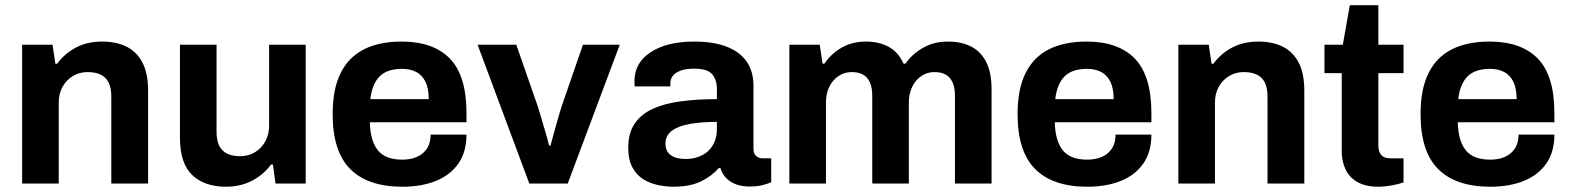

<svg xmlns="http://www.w3.org/2000/svg" viewBox="-20 -696 5952 728"><path d="M63.9 0V-526.4H179.2L189.8 -454.3H196.8Q224.7 -492.7 267.5 -515.5Q310.3 -538.4 367.7 -538.4Q420.5 -538.4 459.4 -519.2Q498.4 -500 519.9 -459.2Q541.5 -418.3 541.5 -352.2V0H402V-329.7Q402 -363.5 391.3 -384Q380.7 -404.5 360.6 -413.6Q340.5 -422.7 312.3 -422.7Q281 -422.7 256.2 -407.7Q231.5 -392.7 217.1 -366.8Q202.7 -340.8 202.7 -306.9V0Z M836.2 12Q756.3 12 709.3 -31.8Q662.3 -75.6 662.3 -174.3V-526.4H801.1V-196.7Q801.1 -163 811.7 -142.4Q822.4 -121.9 842.4 -112.8Q862.5 -103.7 890.8 -103.7Q922 -103.7 946.8 -118.7Q971.6 -133.7 986 -160.2Q1000.4 -186.6 1000.4 -219.6V-526.4H1139.1V0H1024.7L1014.7 -72.2H1007.7Q980.2 -34.4 936.4 -11.2Q892.5 12 836.2 12Z M1505.7 12Q1375.5 12 1308.4 -54.6Q1241.3 -121.2 1241.3 -263.2Q1241.3 -357.8 1271.3 -418.4Q1301.3 -479 1359.5 -508.7Q1417.8 -538.4 1503.1 -538.4Q1623.4 -538.4 1686.1 -473.5Q1748.7 -408.6 1748.7 -267.9V-232.3H1382.4Q1384 -162.5 1412.4 -126.6Q1440.8 -90.7 1505.7 -90.7Q1537.7 -90.7 1561.9 -101.6Q1586 -112.5 1599.4 -133.5Q1612.8 -154.6 1612.8 -185.7H1748.7Q1748.7 -119.6 1717.9 -75.7Q1687 -31.7 1632.5 -9.9Q1578 12 1505.7 12ZM1384.2 -320.1H1605.6Q1605.6 -360.6 1593.2 -386Q1580.7 -411.3 1558.3 -423.1Q1536 -434.9 1504.9 -434.9Q1447.8 -434.9 1419.3 -406.2Q1390.8 -377.5 1384.2 -320.1Z M1987 0 1790.9 -526.4H1937.6L2015.2 -303.8Q2021 -287.4 2029.3 -259Q2037.6 -230.7 2046.7 -200Q2055.8 -169.4 2062 -144.2H2067.4Q2073.7 -167.4 2081.9 -197.5Q2090.1 -227.7 2098.5 -256.4Q2106.9 -285.2 2113.4 -303.8L2190.3 -526.4H2329.9L2132.6 0Z M2532.5 12Q2506.3 12 2476.7 6.1Q2447 0.1 2420.8 -15.4Q2394.6 -31 2378.4 -60.2Q2362.1 -89.5 2362.1 -136Q2362.1 -191.1 2386.2 -226.9Q2410.3 -262.7 2454.6 -283.1Q2498.9 -303.5 2560.9 -311.8Q2622.9 -320.1 2698.2 -320.1V-359.4Q2698.2 -393 2680.4 -414.3Q2662.6 -435.7 2612.6 -435.7Q2579.9 -435.7 2559.6 -427.8Q2539.2 -419.9 2530.5 -407.5Q2521.7 -395.2 2521.7 -380.3V-368.5H2386.7Q2385.7 -373.3 2385.7 -377.8Q2385.7 -382.4 2385.7 -388.7Q2385.7 -457.8 2447.1 -498.1Q2508.5 -538.4 2612.4 -538.4Q2684.7 -538.4 2734.5 -519.3Q2784.4 -500.2 2810.7 -463.1Q2836.9 -426 2836.9 -370.3V-131.5Q2836.9 -113.1 2847.3 -104.4Q2857.6 -95.6 2871.3 -95.6H2904.1V-4.9Q2893.7 -0.2 2872.9 5.5Q2852 11.2 2822 11.2Q2793 11.2 2770.4 2.8Q2747.9 -5.6 2732.9 -21.3Q2717.9 -37.1 2711.7 -58.7H2705.5Q2678.2 -27.6 2636.9 -7.8Q2595.6 12 2532.5 12ZM2579 -93.2Q2606.7 -93.2 2628.8 -101.5Q2651 -109.7 2666.2 -124.3Q2681.4 -138.9 2689.8 -159.8Q2698.2 -180.7 2698.2 -205.3V-233.9Q2642.3 -233.9 2598 -226.5Q2553.7 -219 2528.4 -200.9Q2503.2 -182.8 2503.2 -151Q2503.2 -122.4 2523.2 -107.8Q2543.1 -93.2 2579 -93.2Z M2972.9 0V-526.4H3088.2L3098.8 -454.5H3105.8Q3131.5 -492.4 3171.4 -515.4Q3211.3 -538.4 3263.3 -538.4Q3312.5 -538.4 3349.4 -518.5Q3386.3 -498.5 3406 -454.5H3413Q3438.9 -491.7 3480.3 -515Q3521.7 -538.4 3574.5 -538.4Q3624.6 -538.4 3661.4 -520Q3698.3 -501.6 3719 -461.5Q3739.7 -421.4 3739.7 -356.9V0H3600.9V-332.1Q3600.9 -365 3591.2 -385.2Q3581.4 -405.3 3564.3 -414Q3547.2 -422.7 3523 -422.7Q3495.1 -422.7 3473.2 -407.7Q3451.3 -392.7 3438.7 -366.8Q3426 -340.8 3426 -306.9V0H3287.3V-332.1Q3287.3 -365 3277.6 -385.2Q3267.8 -405.3 3250.7 -414Q3233.6 -422.7 3209.4 -422.7Q3181.5 -422.7 3159.3 -407.7Q3137.1 -392.7 3124.4 -366.8Q3111.7 -340.8 3111.7 -306.9V0Z M4102.7 12Q3972.5 12 3905.4 -54.6Q3838.3 -121.2 3838.3 -263.2Q3838.3 -357.8 3868.3 -418.4Q3898.3 -479 3956.5 -508.7Q4014.8 -538.4 4100.1 -538.4Q4220.4 -538.4 4283.1 -473.5Q4345.7 -408.6 4345.7 -267.9V-232.3H3979.4Q3981 -162.5 4009.4 -126.6Q4037.8 -90.7 4102.7 -90.7Q4134.7 -90.7 4158.9 -101.6Q4183 -112.5 4196.4 -133.5Q4209.8 -154.6 4209.8 -185.7H4345.7Q4345.7 -119.6 4314.9 -75.7Q4284 -31.7 4229.5 -9.9Q4175 12 4102.7 12ZM3981.2 -320.1H4202.6Q4202.6 -360.6 4190.2 -386Q4177.7 -411.3 4155.3 -423.1Q4133 -434.9 4101.9 -434.9Q4044.8 -434.9 4016.3 -406.2Q3987.8 -377.5 3981.2 -320.1Z M4447.9 0V-526.4H4563.2L4573.8 -454.3H4580.8Q4608.7 -492.7 4651.5 -515.5Q4694.3 -538.4 4751.7 -538.4Q4804.5 -538.4 4843.4 -519.2Q4882.4 -500 4903.9 -459.2Q4925.5 -418.3 4925.5 -352.2V0H4786V-329.7Q4786 -363.5 4775.3 -384Q4764.7 -404.5 4744.6 -413.6Q4724.5 -422.7 4696.3 -422.7Q4665 -422.7 4640.2 -407.7Q4615.5 -392.7 4601.1 -366.8Q4586.7 -340.8 4586.7 -306.9V0Z M5207.4 12Q5157.3 12 5126.4 -6Q5095.4 -24 5081.4 -54.6Q5067.4 -85.2 5067.4 -122V-418.8H5002V-526.4H5071.5L5098.1 -676.3H5206.2V-526.4H5301.7V-418.8H5206.2V-145Q5206.2 -121.2 5217.2 -108.4Q5228.2 -95.6 5252.8 -95.6H5301.7V-4.4Q5284.6 2 5257 7Q5229.5 12 5207.4 12Z M5630.7 12Q5500.5 12 5433.4 -54.6Q5366.3 -121.2 5366.3 -263.2Q5366.3 -357.8 5396.3 -418.4Q5426.3 -479 5484.5 -508.7Q5542.8 -538.4 5628.1 -538.4Q5748.4 -538.4 5811.1 -473.5Q5873.7 -408.6 5873.7 -267.9V-232.3H5507.4Q5509 -162.5 5537.4 -126.6Q5565.8 -90.7 5630.7 -90.7Q5662.7 -90.7 5686.9 -101.6Q5711 -112.5 5724.4 -133.5Q5737.8 -154.6 5737.8 -185.7H5873.7Q5873.7 -119.6 5842.9 -75.7Q5812 -31.7 5757.5 -9.9Q5703 12 5630.7 12ZM5509.2 -320.1H5730.6Q5730.6 -360.6 5718.2 -386Q5705.7 -411.3 5683.3 -423.1Q5661 -434.9 5629.9 -434.9Q5572.8 -434.9 5544.3 -406.2Q5515.8 -377.5 5509.2 -320.1Z"/></svg>

Font: Archivo Variable SemiBold
Style: Regular
Weight: 600
Designer: Hector Gatti
Foundry: Omnibus-Type
Version: Version 2.001